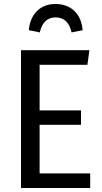

<svg xmlns="http://www.w3.org/2000/svg" viewBox="-20 -940 511 960"><path d="M417 -616H178V-388H385V-316H178V-73H431V0H85V-689H427ZM393 -789 338 -778Q321 -853 258 -853Q196 -853 179 -778L124 -789Q130 -851 165.5 -885.5Q201 -920 258 -920Q315 -920 351.5 -885.5Q388 -851 393 -789Z"/></svg>

Font: Fira Sans Condensed
Style: Regular
Weight: 400
Width: 3
Designer: bBox Type GmbH & Carrois Corporate GbR & Edenspiekermann AG
Foundry: bBox Type GmbH & Carrois Corporate GbR & Edenspiekermann AG
Version: Version 4.301